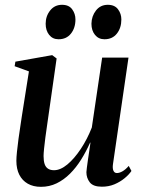

<svg xmlns="http://www.w3.org/2000/svg" viewBox="-20 -748 580 780"><path d="M146.5 11Q115 11 92.8 -1.8Q70.5 -14.5 58.5 -38Q46.5 -61.5 46.5 -95Q46.5 -108.5 49 -132.5Q51.5 -156.5 55.2 -184.2Q59 -212 62.8 -236.2Q66.5 -260.5 68.5 -274.5L97.5 -458L39.5 -479L42.5 -497.5L192 -524L210 -510.5L177 -279Q174.5 -261 171 -237Q167.5 -213 164.2 -188.5Q161 -164 159 -144Q157 -124 157 -114Q157 -94.5 161.2 -81.8Q165.5 -69 175 -62.8Q184.5 -56.5 199.5 -56.5Q225.5 -56.5 253.8 -80Q282 -103.5 308.2 -143Q334.5 -182.5 353 -230L395 -514H502L439 -81.5Q436.5 -64 440.8 -54.5Q445 -45 455 -45Q465 -45 477.5 -52Q490 -59 503 -74L514 -53.5Q504 -38.5 486 -23.8Q468 -9 444.8 0.8Q421.5 10.5 394 10.5Q358.5 10.5 344.8 -7.2Q331 -25 331 -48.5Q331 -52.5 332.8 -66.2Q334.5 -80 337.2 -98.5Q340 -117 342.8 -135.8Q345.5 -154.5 347.5 -168.5H346Q330 -132.5 309.8 -100Q289.5 -67.5 264.5 -42.5Q239.5 -17.5 210 -3.2Q180.5 11 146.5 11ZM218 -588.5Q194 -588.5 179.8 -606.2Q165.5 -624 165.5 -651.5Q165.5 -682.5 183.8 -705.5Q202 -728.5 232 -728.5Q260 -728.5 273.2 -710.2Q286.5 -692 286.5 -669Q286.5 -634.5 268.2 -611.5Q250 -588.5 218 -588.5ZM404.5 -588.5Q380.5 -588.5 366 -606.2Q351.5 -624 351.5 -651.5Q352 -682.5 370 -705.5Q388 -728.5 418 -728.5Q446 -728.5 459.5 -710.2Q473 -692 473 -669Q473 -634.5 454.8 -611.5Q436.5 -588.5 404.5 -588.5Z"/></svg>

Font: Merriweather 120pt Medium
Style: Italic
Weight: 500
Italic angle: -7.8°
Version: Version 2.101